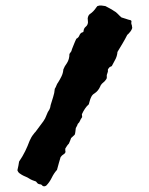

<svg xmlns="http://www.w3.org/2000/svg" viewBox="-20 -640 540 694"><path d="M458 -539Q455 -529 447 -521Q445 -518 440 -514Q432 -498 423 -483Q414 -468 405 -453Q404 -451 404 -447Q402 -434 396 -423.5Q390 -413 384 -401Q382 -400 379.5 -399Q377 -398 375 -396Q374 -394 372 -392Q370 -390 370 -388Q371 -381 368 -375Q365 -369 366 -362Q367 -358 364 -353.5Q361 -349 358 -346Q353 -342 348.5 -337.5Q344 -333 342 -327Q335 -311 321 -302Q314 -298 310 -290Q306 -282 304 -274Q303 -271 302.5 -268.5Q302 -266 301 -263Q293 -256 287 -247Q281 -238 276 -227Q276 -222 277 -217Q276 -215 273.5 -211.5Q271 -208 270 -205Q267 -197 261 -192Q260 -188 258 -184.5Q256 -181 254 -177Q253 -171 252.5 -164.5Q252 -158 250 -153Q246 -149 243 -146.5Q240 -144 237 -141Q236 -137 233.5 -131.5Q231 -126 229 -121Q225 -117 222 -112.5Q219 -108 216 -103Q216 -100 216 -96.5Q216 -93 217 -91Q215 -85 209.5 -82Q204 -79 199 -72Q196 -63 193 -51.5Q190 -40 186 -26Q175 -14 167 2.5Q159 19 147 31Q139 36 133 31Q130 26 123 26Q118 25 115.5 22.5Q113 20 110 16Q104 14 97.5 11.5Q91 9 85 5Q79 1 72.5 -1.5Q66 -4 59 -8Q54 -11 50 -14Q46 -17 44 -22Q43 -24 43 -24.5Q43 -25 43 -25Q45 -33 46.5 -41Q48 -49 49 -56Q62 -75 71 -93.5Q80 -112 87 -131Q90 -138 93.5 -144Q97 -150 102 -156Q103 -158 105 -160Q107 -162 108 -163Q115 -173 122.5 -182.5Q130 -192 137 -202Q144 -212 148 -223.5Q152 -235 159 -245Q162 -251 163 -260Q167 -274 172 -289Q177 -304 178 -319Q182 -325 184 -331Q186 -337 190 -342Q197 -353 202.5 -364.5Q208 -376 209 -389Q213 -400 222 -412Q231 -426 231 -445L238 -455Q240 -463 243 -469.5Q246 -476 248 -482Q250 -487 252 -491.5Q254 -496 256 -500Q264 -504 267 -512Q270 -520 277 -523Q282 -523 282 -528Q283 -538 290 -543.5Q297 -549 298 -559Q298 -563 297.5 -566.5Q297 -570 297 -574Q299 -586 306 -590Q318 -598 328 -613Q329 -615 332 -618Q340 -621 347 -620Q354 -619 361 -618Q368 -614 376 -610Q384 -606 391 -601Q399 -597 405.5 -590Q412 -583 419 -577Q427 -575 435 -572Q443 -569 452 -567Q456 -565 455 -561Q454 -557 455 -553Q457 -549 457 -545.5Q457 -542 458 -539Z"/></svg>

Font: Daruma Drop One
Style: Regular
Weight: 400
Designer: Maniackers Design
Version: Version 1.000